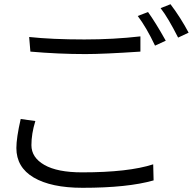

<svg xmlns="http://www.w3.org/2000/svg" viewBox="-20 -854 914 910"><path d="M632.8 -778.3C660.2 -742.2 687.5 -695.3 714.8 -637.7L765.6 -661.1C732.4 -720.7 704.1 -765.6 681.6 -796.9ZM741.2 -815.4C765.6 -784.2 793 -737.3 824.2 -675.8L874 -699.2C849.6 -745.1 821.3 -790 788.1 -834ZM124 -609.4C212.9 -601.6 299.8 -597.7 384.8 -597.7C442.4 -597.7 529.3 -601.6 645.5 -609.4V-681.6C561.5 -671.9 472.7 -667 379.9 -667C277.3 -667 190.4 -670.9 118.2 -678.7ZM78.1 -290C64.5 -230.5 57.6 -184.6 57.6 -152.3C57.6 -91.8 85 -44.9 139.6 -12.7C194.3 19.5 271.5 36.1 371.1 36.1C513.7 36.1 626 24.4 708 1L706.1 -75.2C627.9 -49.8 515.6 -37.1 369.1 -37.1C291 -37.1 231.4 -48.8 190.4 -72.3C149.4 -95.7 128.9 -127 128.9 -166C128.9 -201.2 134.8 -239.3 147.5 -280.3Z"/></svg>

Font: Gen Shin Gothic P Normal
Style: Regular
Weight: 300
Designer: [Source Han Sans]
Ryoko NISHIZUKA  (kana & ideographs); Paul D. Hunt (Latin, Greek & Cyrillic); Wenlong ZHANG  (bopomofo
Version: Version 1.002.20150607